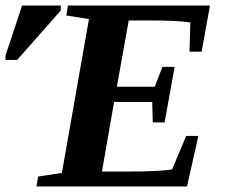

<svg xmlns="http://www.w3.org/2000/svg" viewBox="-29 -675 825 695"><path d="M293 -606 211 -619 217 -655H731L701 -488H657L660 -594Q611 -601 504 -601H437L394 -361H531L559 -433H603L567 -232H524L522 -306H384L340 -54H429Q551 -54 594 -62L645 -183H689L648 0H103L109 -36L195 -49ZM-9 -458V-474L51 -655H191V-637L33 -458Z"/></svg>

Font: Libra Serif Modern
Style: Bold Italic
Weight: 700
Italic angle: -12°
Designer: Stefan Peev, Context Ltd
Foundry: Stefan Peev, Context Ltd
Version: Version 1.000